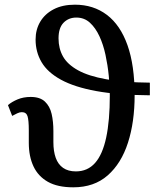

<svg xmlns="http://www.w3.org/2000/svg" viewBox="-20 -790 719 820"><path d="M293 10Q226 10 184.5 -13.5Q143 -37 123 -79.5Q103 -122 103 -180V-233Q103 -277 97.5 -294Q92 -311 73 -311Q64 -311 53.5 -306Q43 -301 32 -295L14 -341Q30 -355 55 -365.5Q80 -376 111 -376Q151 -376 172 -356Q193 -336 200.5 -303.5Q208 -271 208 -230V-183Q208 -144 218 -116Q228 -88 249.5 -73Q271 -58 304 -58Q354 -58 386 -94Q418 -130 433.5 -202.5Q449 -275 449 -382Q449 -421 444.5 -466.5Q440 -512 430.5 -556Q421 -600 404.5 -635.5Q388 -671 364 -693Q340 -715 306 -715Q273 -715 251.5 -693Q230 -671 230 -626Q230 -583 249 -549Q268 -515 313 -490Q358 -465 433.5 -451.5Q509 -438 620 -437V-383Q485 -384 391.5 -401Q298 -418 240.5 -449.5Q183 -481 157.5 -524.5Q132 -568 132 -621Q132 -664 152 -697.5Q172 -731 209.5 -750.5Q247 -770 300 -770Q379 -770 436.5 -726.5Q494 -683 524.5 -597Q555 -511 555 -383Q555 -269 526.5 -180.5Q498 -92 440 -41Q382 10 293 10Z"/></svg>

Font: ET Text
Style: Regular
Weight: 470
Designer: Monotype Design Team
Foundry: Monotype Imaging Inc.
Version: Version 2.009